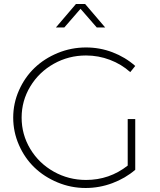

<svg xmlns="http://www.w3.org/2000/svg" viewBox="-20 -937 798 958"><path d="M300.8 -799.8H258.8L358.9 -917H404.8L504.9 -799.8H462.9L381.8 -893.1ZM617.2 -342.8H654.8V-89.8Q605.5 -47.4 540.8 -23.2Q476.1 1 407.2 1Q334 1 267.1 -26.9Q200.2 -54.7 151.6 -101.6Q103 -148.4 74.5 -213.6Q45.9 -278.8 45.9 -350.1Q45.9 -421.4 74.7 -486.3Q103.5 -551.3 152.3 -598.1Q201.2 -645 268.3 -672.6Q335.4 -700.2 409.2 -700.2Q478.5 -700.2 541.7 -676Q605 -651.9 654.8 -607.9L629.9 -577.1Q585.9 -616.7 528.6 -638.4Q471.2 -660.2 409.2 -660.2Q322.3 -660.2 248.3 -618.7Q174.3 -577.1 131.1 -505.6Q87.9 -434.1 87.9 -350.1Q87.9 -265.6 131.1 -193.8Q174.3 -122.1 248.3 -80.6Q322.3 -39.1 409.2 -39.1Q525.9 -39.1 617.2 -110.8Z"/></svg>

Font: Montserrat Ultra Light
Style: Regular
Weight: 200
Designer: Julieta Ulanovsky
Foundry: Julieta Ulanovsky
Version: Version 3.001;PS 003.001;hotconv 1.0.70;makeotf.lib2.5.58329